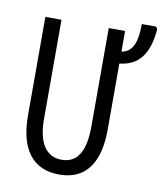

<svg xmlns="http://www.w3.org/2000/svg" viewBox="-85 -829 770 909"><g transform="rotate(10 299.5 -375.0)"><path d="M450.7 -713.9V-614.3Q480 -619.6 495.6 -639.4Q511.2 -659.2 517.1 -690.2Q522.9 -721.2 522.9 -759.8H591.3L599.1 -748Q595.2 -702.1 584.2 -668Q573.2 -633.8 554.9 -610.4Q536.6 -586.9 510.7 -574Q484.9 -561 450.7 -557.1V-242.2Q450.7 -157.2 428.7 -101.3Q406.7 -45.4 364.5 -17.8Q322.3 9.8 260.3 9.8Q166 9.8 116.7 -54Q67.4 -117.7 67.4 -241.2V-713.9H145V-239.7Q145 -149.4 175 -105.2Q205.1 -61 260.3 -61Q296.9 -61 321.8 -80.3Q346.7 -99.6 359.4 -139.4Q372.1 -179.2 372.1 -240.7V-713.9Z"/></g></svg>

Font: Open Sans Condensed
Style: Regular
Weight: 400
Width: 3
Designer: Monotype Design Team
Foundry: Monotype Imaging Inc.
Version: Version 3.000